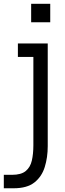

<svg xmlns="http://www.w3.org/2000/svg" viewBox="-67 -736 345 1012"><path d="M97.2 -618.7V-715.8H197.8V-618.7ZM-46.9 256.3V185.5H-3.9Q44.4 185.5 68.6 165.5Q92.8 145.5 100.8 110.4Q108.9 75.2 108.9 29.3V-436H27.3V-506.8H184.6V34.2Q184.6 93.8 168.9 144.3Q153.3 194.8 114.5 225.6Q75.7 256.3 5.9 256.3Z"/></svg>

Font: Kay Pho Du Medium
Style: Regular
Weight: 500
Designer: Victor Gaultney, Khu Oo Reh
Foundry: SIL International
Version: Version 3.000